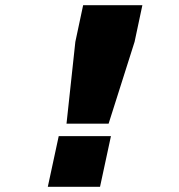

<svg xmlns="http://www.w3.org/2000/svg" viewBox="-20 -719 690 739"><path d="M236 -243 270 -558 300 -699H528L498 -558L398 -243ZM164 0 206 -195H407L365 0Z"/></svg>

Font: Azeret Mono Thin Black
Style: Italic
Weight: 900
Italic angle: -12°
Version: Version 1.002